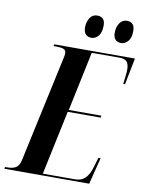

<svg xmlns="http://www.w3.org/2000/svg" viewBox="-132 -977 791 1045"><g transform="rotate(10 264.0 -454.5)"><path d="M-34 0 -32 -10H-17Q9 -10 27 -20Q45 -30 52 -61L178 -644Q183 -662 183 -676Q183 -693 169.5 -698.5Q156 -704 132 -704H114L116 -714H562L533 -567H523Q525 -581 528 -606.5Q531 -632 531 -647Q531 -677 519.5 -690.5Q508 -704 479 -704H325L256 -376H436L434 -365H252L177 -10H353Q391 -10 412 -32Q433 -54 444 -94L460 -147H472L435 0ZM473 -784Q453 -784 441 -796Q429 -808 429 -834Q429 -865 444 -887Q459 -909 484 -909Q504 -909 515.5 -897.5Q527 -886 527 -860Q527 -821 510 -802.5Q493 -784 473 -784ZM309 -784Q289 -784 277 -796Q265 -808 265 -834Q265 -865 279.5 -887Q294 -909 320 -909Q340 -909 351.5 -898Q363 -887 363 -861Q363 -821 346 -802.5Q329 -784 309 -784Z"/></g></svg>

Font: Noto Serif Display ExtraCondensed
Style: Bold Italic
Weight: 700
Width: 2
Italic angle: -12°
Designer: Monotype Design Team
Foundry: Monotype Imaging Inc.
Version: Version 2.009